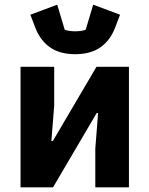

<svg xmlns="http://www.w3.org/2000/svg" viewBox="-20 -802 640 822"><path d="M68 0V-516H212V-350L200 -198H206L236 -249L393 -516H532V0H388V-166L400 -318H394L391 -313L207 0ZM302 -570Q236 -570 194 -599.5Q152 -629 131 -684L110 -739L225 -782L257 -675Q263 -672 276 -670Q289 -668 302 -668Q315 -668 328 -670Q341 -672 347 -675L379 -782L494 -739L473 -684Q452 -629 410 -599.5Q368 -570 302 -570Z"/></svg>

Font: Lilex Nerd Font
Style: Bold
Weight: 700
Designer: Mike Abbink, Paul van der Laan, Pieter van Rosmalen, Mikhael Khrustik
Foundry: Mikhael Khrustik
Version: Version 2.400; ttfautohint (v1.8.4.7-5d5b);Nerd Fonts 3.3.0